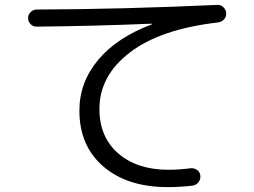

<svg xmlns="http://www.w3.org/2000/svg" viewBox="-20 -733 1040 786"><path d="M129 -624Q115 -624 105 -634.5Q95 -645 95 -659Q95 -673 105.5 -683.5Q116 -694 130 -694Q477 -695 870 -713Q884 -714 894.5 -703.5Q905 -693 906 -679Q907 -664 897 -653.5Q887 -643 872 -641Q637 -614 512 -518.5Q387 -423 387 -287Q387 -172 464 -105Q541 -38 670 -38Q712 -38 759 -44Q774 -46 786.5 -37.5Q799 -29 800 -14Q802 1 792.5 13Q783 25 768 27Q718 33 667 33Q501 33 403 -51.5Q305 -136 305 -280Q305 -396 382 -488Q459 -580 601 -633Q602 -633 602 -635Q602 -636 600 -636Q359 -626 129 -624Z"/></svg>

Font: Rounded Mplus 1c
Style: Regular
Weight: 400
Version: Version 1.059.20150529